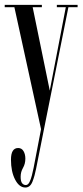

<svg xmlns="http://www.w3.org/2000/svg" viewBox="-21 -544 350 814"><path d="M86.5 251Q60.5 251 43 217.2Q25.5 183.5 25.5 133Q25.5 83.5 56 83.5Q71 83.5 78.8 96.8Q86.5 110 86.5 128.5Q86.5 150.5 76.5 167.8Q66.5 185 66.5 205.5Q66.5 225 72.8 232.8Q79 240.5 88.5 240.5Q97.5 240.5 103.8 228.5Q110 216.5 114.2 199.5Q118.5 182.5 121.5 167.5L153 3.5L40 -513.5H-1V-523.5H156.5V-513.5H117.5L190 -160L258 -513.5H220V-523.5H308V-513.5H269L165.5 3.5L132 171.5Q126.5 200.5 116.8 225.8Q107 251 86.5 251Z"/></svg>

Font: Imbue 100pt
Style: Regular
Weight: 400
Designer: Tyler Finck
Foundry: Etcetera Type Company
Version: Version 1.102; ttfautohint (v1.8.3)